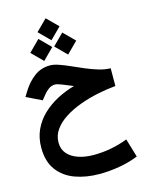

<svg xmlns="http://www.w3.org/2000/svg" viewBox="-159 -890 1013 1323"><g transform="rotate(-15 347.0 -228.5)"><path d="M300.3 -795.4 378.9 -717.3 300.3 -638.7 221.7 -717.3ZM385.7 -670.9 464.4 -592.3 385.7 -513.7 307.1 -592.3ZM215.3 -670.9 293.5 -592.3 215.3 -513.7 136.7 -592.3ZM644.5 -346.7 644 -220.2Q582 -214.8 515.4 -200.9Q448.7 -187 386.2 -164.3Q323.7 -141.6 273.7 -109.6Q223.6 -77.6 194.1 -36.4Q164.6 4.9 164.6 55.7Q164.6 103 192.6 135.3Q220.7 167.5 268.8 183.8Q316.9 200.2 377.4 200.2Q446.3 200.2 508.8 187.3Q571.3 174.3 621.1 154.8L660.6 287.1Q594.7 313.5 523.4 325.4Q452.1 337.4 382.8 337.4Q288.1 337.4 210.4 309.3Q132.8 281.2 86.7 219.7Q40.5 158.2 40.5 58.6Q40.5 -11.7 66.9 -68.8Q93.3 -126 139.2 -169.7Q185.1 -213.4 244.1 -244.6Q303.2 -275.9 368.2 -293.9Q322.3 -313.5 290 -325.7Q257.8 -337.9 244.6 -337.9Q217.8 -337.9 196.5 -321.5Q175.3 -305.2 161.1 -286.6L135.3 -254.4L25.9 -307.6L47.9 -343.3Q82.5 -399.9 131.3 -437Q180.2 -474.1 245.1 -474.1Q272 -474.1 308.3 -461.4Q344.7 -448.7 386.5 -429.9Q428.2 -411.1 472.7 -392.3Q517.1 -373.5 561 -360.4Q605 -347.2 644.5 -346.7Z"/></g></svg>

Font: Vazirmatn FD ExtraBold
Style: Regular
Weight: 800
Designer: Saber Rastikerdar
Foundry: Saber Rastikerdar
Version: Version 33.003